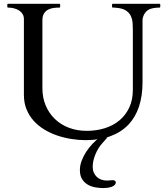

<svg xmlns="http://www.w3.org/2000/svg" viewBox="-20 -708 856 988"><path d="M21.5 -668.9Q17.6 -668.9 17.6 -672.9V-684.6Q17.6 -688.5 21 -688.5H285.6Q288.1 -688.5 288.8 -687Q289.6 -685.5 289.6 -684.6V-672.9Q289.6 -671.9 288.8 -670.4Q288.1 -668.9 285.6 -668.9Q271 -668.9 255.6 -667Q240.2 -665 227.3 -658.2Q214.4 -651.4 206.3 -638.4Q198.2 -625.5 198.2 -603.5V-253.9Q198.2 -205.1 215.3 -164.8Q232.4 -124.5 262.7 -95.5Q293 -66.4 334.7 -50.5Q376.5 -34.7 426.3 -34.7Q476.1 -34.7 519.5 -48.3Q563 -62 595 -88.9Q627 -115.7 645.3 -155Q663.6 -194.3 663.6 -245.6V-556.2Q663.6 -572.8 662.4 -590.3Q661.1 -607.9 654.3 -623.5Q647.5 -639.2 632.8 -650.6Q618.2 -662.1 591.3 -666.5Q579.1 -668.5 571 -668.7Q563 -668.9 560.5 -668.9Q556.6 -668.9 556.6 -672.9V-684.6Q556.6 -688.5 560.5 -688.5H800.8Q803.2 -688.5 804 -687Q804.7 -685.5 804.7 -684.6V-672.9Q804.7 -671.9 803.7 -670.4Q802.7 -668.9 800.8 -668.9Q783.2 -668.9 769.8 -666.3Q756.3 -663.6 749.5 -660.6Q741.2 -657.2 734.4 -650.6Q727.5 -644 722.9 -636Q718.3 -627.9 715.8 -619.4Q713.4 -610.8 713.4 -603.5V-283.7Q713.4 -214.8 695.3 -159.9Q677.2 -105 640.9 -66.7Q604.5 -28.3 549.3 -7.6Q494.1 13.2 420.4 13.2Q385.3 13.2 347.9 7.3Q310.5 1.5 275.1 -10.5Q239.7 -22.5 208.5 -41.3Q177.2 -60.1 153.8 -85.9Q130.4 -111.8 116.7 -145Q103 -178.2 103 -219.7V-610.4Q103 -624.5 96.4 -635.5Q89.8 -646.5 78.6 -653.8Q67.4 -661.1 52.7 -665Q38.1 -668.9 21.5 -668.9ZM532.7 0Q531.7 0.5 525.4 7.6Q519 14.6 511 23.7Q502.9 32.7 496.1 41.3Q489.3 49.8 487.8 53.2Q477.5 70.3 471.4 85.2Q465.3 100.1 462.2 112.3Q459 124.5 458 134.3Q457 144 457 150.9Q457 167 462.6 179.9Q468.3 192.9 478 202.1Q487.8 211.4 501.2 216.3Q514.6 221.2 530.8 221.2Q536.1 221.2 543.9 220.2Q551.8 219.2 560.1 219.2Q566.9 219.2 571.3 221.9Q575.7 224.6 575.7 231Q575.7 238.8 569.6 244.4Q563.5 250 554 253.4Q544.4 256.8 533.2 258.3Q522 259.8 511.7 259.8Q491.2 259.8 469.7 255.9Q448.2 252 430.9 241.7Q413.6 231.4 402.3 213.4Q391.1 195.3 391.1 167Q391.1 143.6 400.1 119.4Q409.2 95.2 423.6 73Q438 50.8 456.1 32Q474.1 13.2 492.7 0Z"/></svg>

Font: Kurinto Book Core
Style: Regular
Weight: 400
Designer: Kurinto was developed by Clint Goss from a range of fonts that are compatible with the SIL Open Font License Version 1.1
Foundry: Clinton F. Goss
Version: Version 2.196; July 25, 2020